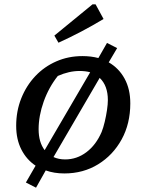

<svg xmlns="http://www.w3.org/2000/svg" viewBox="-20 -795 671 890"><path d="M278 9Q231 9 192 -5L147 75L100 51L145 -27Q103 -55 79 -102Q55 -149 55 -212Q55 -280 78.5 -339Q102 -398 143.5 -442Q185 -486 241 -510.5Q297 -535 362 -535Q402 -535 436 -526L476 -596L523 -572L484 -506Q531 -479 557.5 -430.5Q584 -382 584 -316Q584 -222 544 -149Q504 -76 435 -33.5Q366 9 278 9ZM159 -196Q159 -136 187 -99L398 -460Q376 -466 349 -466Q300 -466 248 -443Q206 -390 182.5 -324Q159 -258 159 -196ZM282 -56Q336 -56 380.5 -89.5Q425 -123 451 -183Q459 -203 465.5 -230.5Q472 -258 476 -285Q480 -312 480 -331Q480 -398 442 -434L228 -67Q252 -56 282 -56ZM251 -597 232 -630 409 -775H423L460 -707Q359 -646 251 -597Z"/></svg>

Font: Piazzolla SC Medium
Style: Italic
Weight: 500
Italic angle: -11.3°
Designer: Juan Pablo del Peral
Foundry: Huerta Tipografica
Version: Version 1.330